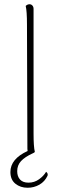

<svg xmlns="http://www.w3.org/2000/svg" viewBox="-20 -715 285 904"><path d="M204 112Q191 140 165.5 154.5Q140 169 110 169Q76 169 52.5 150Q29 131 29 95Q29 33 110 -4Q109 -7 109 -14L107 -600Q107 -663 101 -687Q109 -695 119 -695Q127 -695 132.5 -689Q138 -683 138 -673V-87Q138 -24 144 0L142 2V3L138 5L134 7Q97 24 79 43.5Q61 63 61 91Q61 116 74.5 130.5Q88 145 114 145Q142 145 164 129Q186 113 197 94Q207 101 204 112Z"/></svg>

Font: Arima Madurai Thin
Style: Regular
Weight: 250
Designer: Joana Correia and Natanael Gama
Foundry: NDISCOVER
Version: Version 1.019; ttfautohint (v1.5) -l 7 -r 28 -G 50 -x 13 -D 